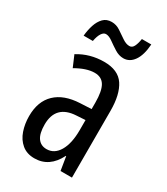

<svg xmlns="http://www.w3.org/2000/svg" viewBox="-184 -810 784 902"><g transform="rotate(30 208.0 -359.0)"><path d="M213 -547Q289 -547 321 -499Q353 -451 353 -362V0H291L279 -74H277Q235 10 154 10Q113 10 86 -12.5Q59 -35 46.5 -71.5Q34 -108 34 -150Q34 -230 80 -274Q126 -318 211 -322L272 -325V-360Q272 -422 255 -451Q238 -480 200 -480Q156 -480 99 -447L73 -508Q136 -547 213 -547ZM225 -263Q117 -257 117 -152Q117 -103 134 -79.5Q151 -56 182 -56Q224 -56 248.5 -97.5Q273 -139 273 -212V-266ZM67 -605Q70 -637 79 -664.5Q88 -692 105 -709.5Q122 -727 150 -727Q175 -727 196.5 -712.5Q218 -698 238.5 -684Q259 -670 277 -670Q292 -670 300 -686Q308 -702 312 -728H363Q359 -669 337 -637.5Q315 -606 281 -606Q257 -606 234 -620.5Q211 -635 191 -649.5Q171 -664 155 -664Q142 -664 132 -648.5Q122 -633 117 -605Z"/></g></svg>

Font: Noto Sans Khmer ExtraCondensed
Style: Regular
Weight: 400
Width: 2
Designer: Danh Hong and the Monotype Design Team
Foundry: Monotype Imaging Inc.
Version: Version 2.004; ttfautohint (v1.8.4.7-5d5b)